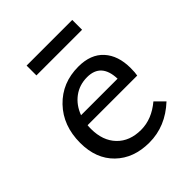

<svg xmlns="http://www.w3.org/2000/svg" viewBox="-167 -678 788 788"><g transform="rotate(-45 227.5 -284.0)"><path d="M379 -574V-517H114V-574ZM378 -102 416 -64Q341 6 247 6Q156 6 100.5 -48Q45 -102 45 -194Q45 -294 106 -357.5Q167 -421 261 -421Q333 -421 371 -379Q409 -337 409 -265Q409 -238 406 -224H118Q117 -217 117 -203Q117 -135 155.5 -95Q194 -55 260 -55Q322 -55 378 -102ZM256 -365Q211 -365 177.5 -340Q144 -315 128 -272H340Q337 -365 256 -365Z"/></g></svg>

Font: EauTest Medium
Style: Regular
Weight: 500
Designer: Christian Thalmann (Catharsis Fonts)
Version: Version 0.001;PS 000.001;hotconv 1.0.88;makeotf.lib2.5.64775